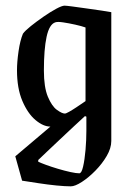

<svg xmlns="http://www.w3.org/2000/svg" viewBox="-20 -477 468 678"><path d="M230 181Q210 181 179.5 178Q149 175 116.5 170Q84 165 58 161L34 75L158 -30Q133 -30 105.5 -53Q78 -76 59 -120.5Q40 -165 40 -229Q40 -258 45.5 -296Q51 -334 61 -358Q69 -369 89 -385Q109 -401 133.5 -418Q158 -435 178.5 -446Q199 -457 208 -457Q214 -457 236.5 -454Q259 -451 287 -447Q315 -443 339.5 -439.5Q364 -436 373 -434V21Q373 46 357 73.5Q341 101 317 125.5Q293 150 269 165.5Q245 181 230 181ZM209 -76Q213 -76 224.5 -82.5Q236 -89 249.5 -98Q263 -107 272.5 -113.5Q282 -120 282 -120V-380Q268 -385 245.5 -390Q223 -395 203 -398Q183 -401 175 -398Q154 -391 144.5 -347Q135 -303 135 -228Q135 -169 149 -135.5Q163 -102 181 -89Q199 -76 209 -76ZM260 135Q268 135 273.5 111Q279 87 282 52.5Q285 18 285 -15V-65L280 -67Q264 -52 240.5 -30.5Q217 -9 192.5 14.5Q168 38 147 57.5Q126 77 115 88V94Q123 98 142 105Q161 112 184.5 119Q208 126 228.5 130.5Q249 135 260 135Z"/></svg>

Font: Grenze Gotisch
Style: Regular
Weight: 400
Designer: Renata Polastri
Foundry: Omnibus-Type
Version: Version 1.001